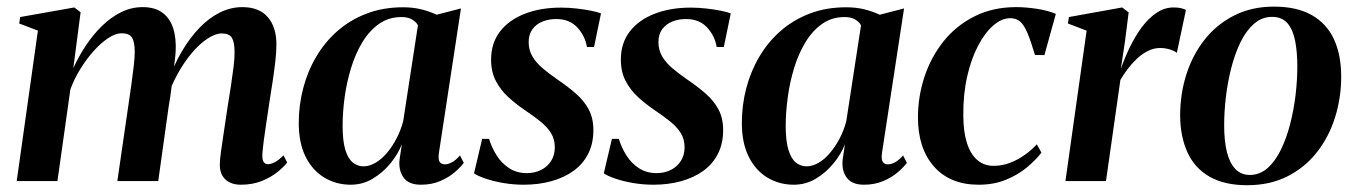

<svg xmlns="http://www.w3.org/2000/svg" viewBox="-20 -547 4095 580"><path d="M223.5 -510 201.5 -341Q217 -375.5 238.8 -408.5Q260.5 -441.5 287.5 -468Q314.5 -494.5 345.5 -510Q376.5 -525.5 411 -525.5Q447.5 -525.5 470.2 -509Q493 -492.5 503 -462Q513 -431.5 510.5 -389Q510 -381 508.5 -368Q507 -355 504.8 -339.2Q502.5 -323.5 500 -308L486 -296Q504 -348.5 528.8 -390.8Q553.5 -433 582.8 -463.2Q612 -493.5 644.8 -509.5Q677.5 -525.5 712 -525.5Q763 -525.5 789 -495.2Q815 -465 815 -413Q815 -390.5 811.8 -362Q808.5 -333.5 803.8 -302.2Q799 -271 794 -239.5Q790 -211 785.2 -180.5Q780.5 -150 777 -123.5Q773.5 -97 772.5 -80Q772 -63.5 776.8 -57.2Q781.5 -51 789.5 -51Q798.5 -51 810.2 -57Q822 -63 836.5 -78L847.5 -56Q837 -42.5 817.8 -27Q798.5 -11.5 770.8 -0.2Q743 11 707 11Q689 11 674.8 4.5Q660.5 -2 652.2 -15.5Q644 -29 644 -50Q644 -63.5 648 -92.8Q652 -122 657.5 -157Q663 -192 667.5 -224Q673 -257 677.8 -288.8Q682.5 -320.5 685.8 -347Q689 -373.5 688.5 -390.5Q688.5 -419.5 680.5 -432.8Q672.5 -446 650 -446Q631 -446 607.5 -430.8Q584 -415.5 560.2 -387.8Q536.5 -360 516 -322.8Q495.5 -285.5 481.5 -242L502.5 -321.5Q500.5 -304 498.8 -288.8Q497 -273.5 494.8 -258Q492.5 -242.5 489.5 -225L458 0H334.5L367 -223.5Q372 -256.5 376.5 -288.8Q381 -321 384 -347.5Q387 -374 387 -390Q387 -420 378.8 -433.2Q370.5 -446.5 347.5 -446.5Q329 -446.5 307 -432Q285 -417.5 263.2 -393.2Q241.5 -369 222.8 -338.8Q204 -308.5 192.5 -276.5L153.5 0H30.5L94.5 -454.5L38 -476L41 -495.5L204.5 -524.5Z M1306 -86Q1303 -65.5 1308.2 -58Q1313.5 -50.5 1324 -50.5Q1333.5 -50.5 1345.2 -56.8Q1357 -63 1369.5 -77.5L1381 -55Q1371 -41.5 1352.8 -26Q1334.5 -10.5 1309 0.2Q1283.5 11 1251.5 11Q1214.5 11 1199 -10.8Q1183.5 -32.5 1187 -65L1194 -111.5Q1182.5 -81.5 1159.5 -53.5Q1136.5 -25.5 1106 -7.2Q1075.5 11 1039.5 11Q995.5 11 959.8 -10.5Q924 -32 903.2 -73.5Q882.5 -115 882.5 -175.5Q882.5 -229 895.8 -280Q909 -331 935 -375.2Q961 -419.5 999 -453Q1037 -486.5 1087 -505.8Q1137 -525 1198 -525Q1227.5 -525 1252.8 -518.8Q1278 -512.5 1299 -502.5L1372.5 -521.5ZM1242.5 -470.5Q1237.5 -480.5 1225 -488Q1212.5 -495.5 1193 -495.5Q1154.5 -495.5 1125.2 -475Q1096 -454.5 1075 -420Q1054 -385.5 1040.8 -342.5Q1027.5 -299.5 1021.2 -254Q1015 -208.5 1015 -166.5Q1015 -121 1023.2 -94.2Q1031.5 -67.5 1045.8 -56Q1060 -44.5 1078 -44.5Q1095.5 -44.5 1113.5 -54.8Q1131.5 -65 1147.8 -83.8Q1164 -102.5 1177.2 -127.5Q1190.5 -152.5 1198 -181Z M1774.5 -405H1753Q1747.5 -438.5 1724 -464Q1700.5 -489.5 1660.5 -489.5Q1637.5 -489.5 1618.5 -481.8Q1599.5 -474 1588.2 -458.5Q1577 -443 1577 -420Q1577 -396 1588.2 -376.8Q1599.5 -357.5 1619 -341Q1638.5 -324.5 1663 -307.5Q1695.5 -285.5 1720 -264Q1744.5 -242.5 1758.5 -216.2Q1772.5 -190 1772.5 -154Q1772.5 -113.5 1757 -82.8Q1741.5 -52 1713 -31.2Q1684.5 -10.5 1646 0.2Q1607.5 11 1562 11Q1531 11 1500.2 5.8Q1469.5 0.5 1445.8 -7.8Q1422 -16 1412 -23.5L1436.5 -127.5H1457.5Q1465.5 -100.5 1480.8 -76.8Q1496 -53 1518.8 -38.5Q1541.5 -24 1571.5 -24Q1595 -24 1614.2 -33.5Q1633.5 -43 1644.8 -60.8Q1656 -78.5 1656 -102Q1656 -126.5 1644.5 -145Q1633 -163.5 1612.5 -180Q1592 -196.5 1564.5 -215Q1539.5 -232 1516.2 -253Q1493 -274 1478.2 -301.8Q1463.5 -329.5 1463.5 -367Q1463.5 -416.5 1490.2 -451.5Q1517 -486.5 1564.8 -505.2Q1612.5 -524 1674.5 -524Q1698.5 -524 1722.5 -521.2Q1746.5 -518.5 1766 -514.5Q1785.5 -510.5 1795.5 -506.5Z M2166.5 -405H2145Q2139.5 -438.5 2116 -464Q2092.5 -489.5 2052.5 -489.5Q2029.5 -489.5 2010.5 -481.8Q1991.5 -474 1980.2 -458.5Q1969 -443 1969 -420Q1969 -396 1980.2 -376.8Q1991.5 -357.5 2011 -341Q2030.5 -324.5 2055 -307.5Q2087.5 -285.5 2112 -264Q2136.5 -242.5 2150.5 -216.2Q2164.5 -190 2164.5 -154Q2164.5 -113.5 2149 -82.8Q2133.5 -52 2105 -31.2Q2076.5 -10.5 2038 0.2Q1999.5 11 1954 11Q1923 11 1892.2 5.8Q1861.5 0.5 1837.8 -7.8Q1814 -16 1804 -23.5L1828.5 -127.5H1849.5Q1857.5 -100.5 1872.8 -76.8Q1888 -53 1910.8 -38.5Q1933.5 -24 1963.5 -24Q1987 -24 2006.2 -33.5Q2025.5 -43 2036.8 -60.8Q2048 -78.5 2048 -102Q2048 -126.5 2036.5 -145Q2025 -163.5 2004.5 -180Q1984 -196.5 1956.5 -215Q1931.5 -232 1908.2 -253Q1885 -274 1870.2 -301.8Q1855.5 -329.5 1855.5 -367Q1855.5 -416.5 1882.2 -451.5Q1909 -486.5 1956.8 -505.2Q2004.5 -524 2066.5 -524Q2090.5 -524 2114.5 -521.2Q2138.5 -518.5 2158 -514.5Q2177.5 -510.5 2187.5 -506.5Z M2644.5 -86Q2641.5 -65.5 2646.8 -58Q2652 -50.5 2662.5 -50.5Q2672 -50.5 2683.8 -56.8Q2695.5 -63 2708 -77.5L2719.5 -55Q2709.5 -41.5 2691.2 -26Q2673 -10.5 2647.5 0.2Q2622 11 2590 11Q2553 11 2537.5 -10.8Q2522 -32.5 2525.5 -65L2532.5 -111.5Q2521 -81.5 2498 -53.5Q2475 -25.5 2444.5 -7.2Q2414 11 2378 11Q2334 11 2298.2 -10.5Q2262.5 -32 2241.8 -73.5Q2221 -115 2221 -175.5Q2221 -229 2234.2 -280Q2247.5 -331 2273.5 -375.2Q2299.5 -419.5 2337.5 -453Q2375.5 -486.5 2425.5 -505.8Q2475.5 -525 2536.5 -525Q2566 -525 2591.2 -518.8Q2616.5 -512.5 2637.5 -502.5L2711 -521.5ZM2581 -470.5Q2576 -480.5 2563.5 -488Q2551 -495.5 2531.5 -495.5Q2493 -495.5 2463.8 -475Q2434.5 -454.5 2413.5 -420Q2392.5 -385.5 2379.2 -342.5Q2366 -299.5 2359.8 -254Q2353.5 -208.5 2353.5 -166.5Q2353.5 -121 2361.8 -94.2Q2370 -67.5 2384.2 -56Q2398.5 -44.5 2416.5 -44.5Q2434 -44.5 2452 -54.8Q2470 -65 2486.2 -83.8Q2502.5 -102.5 2515.8 -127.5Q2529 -152.5 2536.5 -181Z M2936.5 11Q2850 11 2801.5 -43.8Q2753 -98.5 2753 -192.5Q2753 -255 2772.5 -314.5Q2792 -374 2829.8 -421.5Q2867.5 -469 2923 -497.2Q2978.5 -525.5 3050 -525.5Q3078 -525.5 3111.5 -520.5Q3145 -515.5 3169.5 -505L3135 -380.5L3106.5 -381Q3094 -423 3083.8 -447.2Q3073.5 -471.5 3061.8 -481.8Q3050 -492 3032 -492Q3006 -492 2980.8 -470.2Q2955.5 -448.5 2934.8 -409.2Q2914 -370 2901.8 -316.5Q2889.5 -263 2890 -199Q2890 -149.5 2900.8 -115.5Q2911.5 -81.5 2932 -63.8Q2952.5 -46 2981.5 -46Q3007 -46 3030.8 -55Q3054.5 -64 3075.2 -78.8Q3096 -93.5 3112 -111L3126 -86Q3108.5 -63 3081.5 -40.8Q3054.5 -18.5 3018.2 -3.8Q2982 11 2936.5 11Z M3198.5 0 3262.5 -454.5 3206 -476 3209 -495.5 3370 -524.5 3389.5 -509.5 3378.5 -423 3366 -339.5Q3377.5 -372 3393.2 -404.8Q3409 -437.5 3429.2 -464.8Q3449.5 -492 3473.8 -508.2Q3498 -524.5 3525 -524.5Q3540 -524.5 3549 -522Q3558 -519.5 3562.5 -517L3535 -387Q3531.5 -391.5 3516.5 -396.8Q3501.5 -402 3484.5 -402Q3465.5 -402 3447.5 -393Q3429.5 -384 3414 -369.2Q3398.5 -354.5 3386 -337.8Q3373.5 -321 3364.5 -305.5L3321 0Z M3828.5 -527Q3897.5 -527 3942.5 -501.5Q3987.5 -476 4009.5 -428.8Q4031.5 -381.5 4031.5 -315.5Q4031.5 -251.5 4013 -192.5Q3994.5 -133.5 3958.2 -87.2Q3922 -41 3869 -14.2Q3816 12.5 3747.5 12.5Q3679 12.5 3634 -13.2Q3589 -39 3567.2 -86.5Q3545.5 -134 3545 -197.5Q3545 -263.5 3564 -322.8Q3583 -382 3619.5 -428Q3656 -474 3708.8 -500.5Q3761.5 -527 3828.5 -527ZM3822.5 -496Q3792 -496 3768.2 -475.2Q3744.5 -454.5 3727.5 -419.8Q3710.5 -385 3699.5 -342Q3688.5 -299 3683.2 -254Q3678 -209 3678 -168.5Q3678 -121.5 3686.2 -88Q3694.5 -54.5 3711.8 -36.5Q3729 -18.5 3755.5 -18.5Q3785.5 -18.5 3809 -39.2Q3832.5 -60 3849.5 -95Q3866.5 -130 3877.5 -173Q3888.5 -216 3893.8 -260.8Q3899 -305.5 3899 -345.5Q3899 -389.5 3892.5 -423.2Q3886 -457 3869.5 -476.5Q3853 -496 3822.5 -496Z"/></svg>

Font: Merriweather 120pt SemiBold
Style: Italic
Weight: 600
Italic angle: -7.8°
Version: Version 2.101